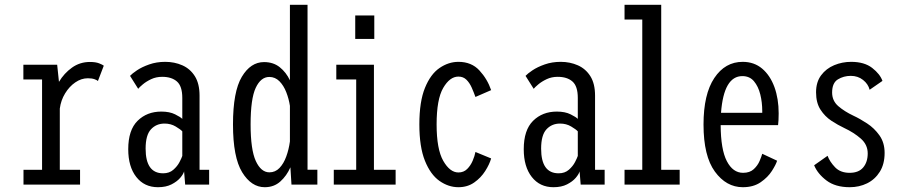

<svg xmlns="http://www.w3.org/2000/svg" viewBox="-20 -770 3790 801"><path d="M78 0V-61.5H155.5V-438.5H77.5V-500H218.5L226 -428.5Q247.5 -464.5 280.5 -488Q313.5 -511.5 355 -511.5Q379 -511.5 393.5 -505.8Q408 -500 413 -496L388.5 -432Q385.5 -435.5 374.5 -439.5Q363.5 -443.5 346.5 -443.5Q319 -443.5 294 -426.2Q269 -409 251.5 -380.2Q234 -351.5 229.5 -317V-61.5H314V0Z M639 11Q582 11 548.5 -31.8Q515 -74.5 515 -147.5Q515 -227.5 554 -266Q593 -304.5 653 -304.5Q687.5 -304.5 710.5 -293Q733.5 -281.5 740.5 -274V-361.5Q740.5 -410.5 718.2 -430Q696 -449.5 656.5 -449.5Q631.5 -449.5 610.8 -439.8Q590 -430 575.8 -418Q561.5 -406 556.5 -399.5L522.5 -453.5Q530.5 -462.5 551.2 -476.5Q572 -490.5 602.5 -501.2Q633 -512 669.5 -512Q708 -512 740.8 -497.5Q773.5 -483 793 -452Q812.5 -421 812.5 -371V-61.5H852.5V0H752.5L748 -55Q745 -43.5 731.8 -28Q718.5 -12.5 695.5 -0.8Q672.5 11 639 11ZM660.5 -47Q686.5 -47 703.2 -61.8Q720 -76.5 729 -94Q738 -111.5 740.5 -119.5V-222Q733.5 -230 713 -242.2Q692.5 -254.5 666.5 -254.5Q632 -254.5 609.8 -230.5Q587.5 -206.5 587.5 -150Q587.5 -47 660.5 -47Z M1084.5 11Q1028.5 11 990.2 -51.5Q952 -114 952 -251Q952 -388 988.8 -449.5Q1025.5 -511 1081.5 -511Q1120.5 -511 1147.2 -489.5Q1174 -468 1189.5 -435V-750H1263V-62H1304V0H1196L1191.5 -72Q1176 -36.5 1149.5 -12.8Q1123 11 1084.5 11ZM1025.5 -251Q1025.5 -145.5 1047.2 -98.2Q1069 -51 1104 -51Q1128.5 -51 1146 -69.2Q1163.5 -87.5 1174.2 -117Q1185 -146.5 1189.5 -180V-328.5Q1185 -358 1174.2 -385.5Q1163.5 -413 1145.8 -431Q1128 -449 1103.5 -449Q1068 -449 1046.8 -403.5Q1025.5 -358 1025.5 -251Z M1462 -705.5H1541.5V-607.5H1462ZM1372.5 0V-61.5H1466V-438.5H1383V-500H1540V-61.5H1630.5V0Z M1892.5 11Q1851 11 1813.5 -15.2Q1776 -41.5 1752.8 -99.2Q1729.5 -157 1729.5 -251Q1729.5 -346 1752.8 -403.2Q1776 -460.5 1813.5 -486.2Q1851 -512 1892.5 -512Q1947 -512 1980 -476.2Q2013 -440.5 2029 -394L1963.5 -365.5Q1956.5 -385 1947.8 -404.8Q1939 -424.5 1925.8 -437.5Q1912.5 -450.5 1892.5 -450.5Q1856.5 -450.5 1829 -403.2Q1801.5 -356 1801.5 -251Q1801.5 -147.5 1829.2 -99Q1857 -50.5 1892.5 -50.5Q1914.5 -50.5 1929 -65Q1943.5 -79.5 1952 -99.5Q1960.5 -119.5 1963.5 -136L2029 -109Q2022 -84.5 2004.2 -56.5Q1986.5 -28.5 1958.5 -8.8Q1930.5 11 1892.5 11Z M2289 11Q2232 11 2198.5 -31.8Q2165 -74.5 2165 -147.5Q2165 -227.5 2204 -266Q2243 -304.5 2303 -304.5Q2337.5 -304.5 2360.5 -293Q2383.5 -281.5 2390.5 -274V-361.5Q2390.5 -410.5 2368.2 -430Q2346 -449.5 2306.5 -449.5Q2281.5 -449.5 2260.8 -439.8Q2240 -430 2225.8 -418Q2211.5 -406 2206.5 -399.5L2172.5 -453.5Q2180.5 -462.5 2201.2 -476.5Q2222 -490.5 2252.5 -501.2Q2283 -512 2319.5 -512Q2358 -512 2390.8 -497.5Q2423.5 -483 2443 -452Q2462.5 -421 2462.5 -371V-61.5H2502.5V0H2402.5L2398 -55Q2395 -43.5 2381.8 -28Q2368.5 -12.5 2345.5 -0.8Q2322.5 11 2289 11ZM2310.5 -47Q2336.5 -47 2353.2 -61.8Q2370 -76.5 2379 -94Q2388 -111.5 2390.5 -119.5V-222Q2383.5 -230 2363 -242.2Q2342.5 -254.5 2316.5 -254.5Q2282 -254.5 2259.8 -230.5Q2237.5 -206.5 2237.5 -150Q2237.5 -47 2310.5 -47Z M2585.5 0V-61.5H2659.5V-688.5H2585.5V-750H2738.5V-61.5H2815.5V0Z M3079 11Q3010 11 2962.5 -54Q2915 -119 2915 -250.5Q2915 -377 2960 -444.5Q3005 -512 3078.5 -512Q3126 -512 3159.5 -483.8Q3193 -455.5 3210.8 -406.8Q3228.5 -358 3228.5 -297Q3228.5 -280.5 3227.8 -268.5Q3227 -256.5 3226 -248H2986.5Q2987 -146.5 3012.2 -97.8Q3037.5 -49 3080 -49Q3108 -49 3124.5 -64.2Q3141 -79.5 3149 -98.5Q3157 -117.5 3160 -128.5L3222 -99.5Q3217 -83 3200.2 -56.8Q3183.5 -30.5 3153.5 -9.8Q3123.5 11 3079 11ZM3077 -452.5Q2999.5 -452.5 2988 -299.5H3160V-307Q3160 -343 3151.8 -376.2Q3143.5 -409.5 3125.5 -431Q3107.5 -452.5 3077 -452.5Z M3525 11Q3465 11 3428 -17Q3391 -45 3376.5 -80.5L3432.5 -120Q3441.5 -95.5 3463.8 -72.2Q3486 -49 3524.5 -49Q3562.5 -49 3581.2 -71.5Q3600 -94 3600 -130Q3600 -166.5 3571.2 -191.8Q3542.5 -217 3502 -236Q3475.5 -248.5 3448.5 -266.2Q3421.5 -284 3403 -312.5Q3384.5 -341 3384.5 -385Q3384.5 -427.5 3405.5 -455.8Q3426.5 -484 3460 -498Q3493.5 -512 3531 -512Q3586 -512 3618.8 -486.5Q3651.5 -461 3661.5 -432.5L3608 -395.5Q3602 -419.5 3580.5 -436.5Q3559 -453.5 3529.5 -453.5Q3499.5 -453.5 3475.5 -438.8Q3451.5 -424 3451.5 -384Q3451.5 -349.5 3477.2 -327.2Q3503 -305 3540 -287.5Q3567 -275 3597.2 -255.2Q3627.5 -235.5 3649 -205.2Q3670.5 -175 3670.5 -132Q3670.5 -85.5 3650.5 -53.5Q3630.5 -21.5 3597.5 -5.2Q3564.5 11 3525 11Z"/></svg>

Font: Trispace Condensed Light
Style: Regular
Weight: 300
Width: 3
Designer: Tyler Finck
Foundry: Etcetera Type Company
Version: Version 1.210; ttfautohint (v1.8.3)